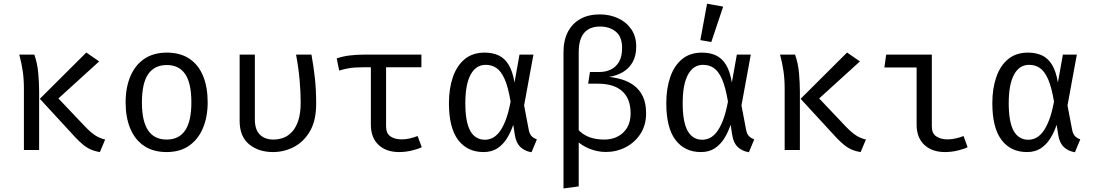

<svg xmlns="http://www.w3.org/2000/svg" viewBox="-20 -828 6040 1060"><path d="M456.5 -538 527.5 -489 302.5 -284.5 449.5 -129.5Q482 -96 506 -80.5Q530 -65 560.5 -57.5L531.5 11.5Q502.5 7 480 -3.2Q457.5 -13.5 437.8 -30Q418 -46.5 398 -67.5L200 -282.5ZM169.5 -526.5Q186.5 -478.5 191.2 -424Q196 -369.5 196 -324.5V0H112V-340.5Q112 -392 105.2 -437Q98.5 -482 86.5 -526.5Z M901 -537.5Q975.5 -537.5 1025.8 -503.8Q1076 -470 1101.2 -408.5Q1126.5 -347 1126.5 -263.5Q1126.5 -183 1100.5 -121Q1074.5 -59 1024.2 -23.8Q974 11.5 900 11.5Q826 11.5 775.5 -22.5Q725 -56.5 699.2 -118.2Q673.5 -180 673.5 -262.5Q673.5 -344 699.5 -406Q725.5 -468 776.2 -502.8Q827 -537.5 901 -537.5ZM901 -469Q833 -469 798.2 -418.8Q763.5 -368.5 763.5 -262.5Q763.5 -158.5 797.8 -108Q832 -57.5 900 -57.5Q968 -57.5 1002.2 -108Q1036.5 -158.5 1036.5 -263.5Q1036.5 -368.5 1002.5 -418.8Q968.5 -469 901 -469Z M1699.5 -526.5Q1711.5 -460.5 1718.5 -396.2Q1725.5 -332 1725.5 -255Q1725.5 -161.5 1690.8 -102.8Q1656 -44 1601.8 -16.2Q1547.5 11.5 1487.5 11.5Q1407.5 11.5 1355.2 -31.5Q1303 -74.5 1303 -161V-526.5H1387V-168.5Q1387 -112.5 1414.5 -85Q1442 -57.5 1490.5 -57.5Q1517.5 -57.5 1543.8 -67Q1570 -76.5 1591.8 -99.5Q1613.5 -122.5 1626.8 -162.5Q1640 -202.5 1640 -262.5Q1640 -318 1634.2 -384.5Q1628.5 -451 1614.5 -526.5Z M2306.5 -526.5V-456.5H1982.5Q1958 -456.5 1939 -455.2Q1920 -454 1900.2 -450.2Q1880.5 -446.5 1852.5 -438.5L1839 -505.5Q1874 -517.5 1911.8 -522Q1949.5 -526.5 1994.5 -526.5ZM2111.5 -472.5V-130Q2111.5 -91.5 2135.5 -75Q2159.5 -58.5 2197.5 -58.5Q2218.5 -58.5 2241.2 -63.5Q2264 -68.5 2285.5 -77L2308.5 -15.5Q2290.5 -6 2254.8 2.8Q2219 11.5 2183.5 11.5Q2112 11.5 2069.8 -28.2Q2027.5 -68 2027.5 -139.5V-472.5Z M2655 -537.5Q2699.5 -537.5 2732.5 -522.2Q2765.5 -507 2787.8 -471Q2810 -435 2820.5 -372.5L2848 -526.5H2925L2873.5 -246L2899.5 -109.5Q2904 -88.5 2914.2 -77.2Q2924.5 -66 2944 -58.5L2914.5 12.5Q2877 6.5 2853 -16.5Q2829 -39.5 2822.5 -82.5L2813.5 -139Q2800 -98.5 2778.8 -64.2Q2757.5 -30 2726 -9.2Q2694.5 11.5 2649.5 11.5Q2560 11.5 2509.2 -55.5Q2458.5 -122.5 2458.5 -258.5Q2458.5 -340 2480.5 -403Q2502.5 -466 2546 -501.8Q2589.5 -537.5 2655 -537.5ZM2661.5 -470Q2607.5 -470 2578.2 -415.8Q2549 -361.5 2549 -258.5Q2549 -154 2576.5 -105.2Q2604 -56.5 2657.5 -56.5Q2676 -56.5 2695.5 -64.8Q2715 -73 2733.8 -95.2Q2752.5 -117.5 2769.5 -159Q2786.5 -200.5 2799 -267Q2785.5 -348 2765.8 -392Q2746 -436 2720.2 -453Q2694.5 -470 2661.5 -470Z M3291.5 -748.5Q3346 -748.5 3391.8 -727.5Q3437.5 -706.5 3465 -666.8Q3492.5 -627 3492.5 -571.5Q3492.5 -519 3472 -483.8Q3451.5 -448.5 3417.2 -429Q3383 -409.5 3342 -403.5Q3377.5 -400 3414 -389Q3450.5 -378 3480.5 -355.8Q3510.5 -333.5 3528.8 -296.2Q3547 -259 3547 -202.5Q3547 -136.5 3515.5 -88.5Q3484 -40.5 3433.5 -14.8Q3383 11 3325 11Q3278.5 11 3234.5 -6.8Q3190.5 -24.5 3153.5 -59.5L3167 -117.5Q3194.5 -86 3231 -71.8Q3267.5 -57.5 3317 -57.5Q3356.5 -57.5 3389.2 -73.8Q3422 -90 3441.8 -122.5Q3461.5 -155 3461.5 -202Q3461.5 -283 3415.2 -324.5Q3369 -366 3281.5 -366H3227L3237 -430.5H3289.5Q3324 -430.5 3352.5 -444.2Q3381 -458 3397.8 -487.2Q3414.5 -516.5 3414.5 -563.5Q3414.5 -625 3379.8 -653.2Q3345 -681.5 3293 -681.5Q3235 -681.5 3205 -646.5Q3175 -611.5 3175 -539V201L3091 212.5V-540Q3091 -605.5 3115.2 -652Q3139.5 -698.5 3184.2 -723.5Q3229 -748.5 3291.5 -748.5Z M3855 -537.5Q3899.5 -537.5 3932.5 -522.2Q3965.5 -507 3987.8 -471Q4010 -435 4020.5 -372.5L4048 -526.5H4125L4073.5 -246L4099.5 -109.5Q4104 -88.5 4114.2 -77.2Q4124.5 -66 4144 -58.5L4114.5 12.5Q4077 6.5 4053 -16.5Q4029 -39.5 4022.5 -82.5L4013.5 -139Q4000 -98.5 3978.8 -64.2Q3957.5 -30 3926 -9.2Q3894.5 11.5 3849.5 11.5Q3760 11.5 3709.2 -55.5Q3658.5 -122.5 3658.5 -258.5Q3658.5 -340 3680.5 -403Q3702.5 -466 3746 -501.8Q3789.5 -537.5 3855 -537.5ZM3861.5 -470Q3807.5 -470 3778.2 -415.8Q3749 -361.5 3749 -258.5Q3749 -154 3776.5 -105.2Q3804 -56.5 3857.5 -56.5Q3876 -56.5 3895.5 -64.8Q3915 -73 3933.8 -95.2Q3952.5 -117.5 3969.5 -159Q3986.5 -200.5 3999 -267Q3985.5 -348 3965.8 -392Q3946 -436 3920.2 -453Q3894.5 -470 3861.5 -470ZM3883.5 -807.5 3972.5 -791.5 3907 -596 3846.5 -606.5Z M4656.5 -538 4727.5 -489 4502.5 -284.5 4649.5 -129.5Q4682 -96 4706 -80.5Q4730 -65 4760.5 -57.5L4731.5 11.5Q4702.5 7 4680 -3.2Q4657.5 -13.5 4637.8 -30Q4618 -46.5 4598 -67.5L4400 -282.5ZM4369.5 -526.5Q4386.5 -478.5 4391.2 -424Q4396 -369.5 4396 -324.5V0H4312V-340.5Q4312 -392 4305.2 -437Q4298.5 -482 4286.5 -526.5Z M5040.5 -455.5H4862.5L4872.5 -526.5H5124.5V-130Q5124.5 -91.5 5149 -75Q5173.5 -58.5 5211.5 -58.5Q5232.5 -58.5 5255.2 -63.5Q5278 -68.5 5299.5 -77L5322 -15.5Q5304.5 -6 5268.8 2.8Q5233 11.5 5197 11.5Q5126 11.5 5083.2 -28.2Q5040.5 -68 5040.5 -139.5Z M5655 -537.5Q5699.5 -537.5 5732.5 -522.2Q5765.5 -507 5787.8 -471Q5810 -435 5820.5 -372.5L5848 -526.5H5925L5873.5 -246L5899.5 -109.5Q5904 -88.5 5914.2 -77.2Q5924.5 -66 5944 -58.5L5914.5 12.5Q5877 6.5 5853 -16.5Q5829 -39.5 5822.5 -82.5L5813.5 -139Q5800 -98.5 5778.8 -64.2Q5757.5 -30 5726 -9.2Q5694.5 11.5 5649.5 11.5Q5560 11.5 5509.2 -55.5Q5458.5 -122.5 5458.5 -258.5Q5458.5 -340 5480.5 -403Q5502.5 -466 5546 -501.8Q5589.5 -537.5 5655 -537.5ZM5661.5 -470Q5607.5 -470 5578.2 -415.8Q5549 -361.5 5549 -258.5Q5549 -154 5576.5 -105.2Q5604 -56.5 5657.5 -56.5Q5676 -56.5 5695.5 -64.8Q5715 -73 5733.8 -95.2Q5752.5 -117.5 5769.5 -159Q5786.5 -200.5 5799 -267Q5785.5 -348 5765.8 -392Q5746 -436 5720.2 -453Q5694.5 -470 5661.5 -470Z"/></svg>

Font: Fira Code Light
Style: Regular
Weight: 400
Monospace: yes
Version: Version 5.002